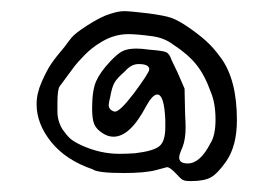

<svg xmlns="http://www.w3.org/2000/svg" viewBox="-20 -497 505 351"><path d="M393.6 -202.1Q413.1 -230.5 413.1 -277.3Q413.1 -314.5 405.8 -342.8Q398.4 -371.1 384.3 -390.6Q370.1 -410.2 356.4 -422.4Q342.8 -434.6 324.2 -447.3Q305.7 -460 293 -464.4Q280.3 -468.8 250 -472.7Q217.8 -476.6 207 -476.6Q196.3 -476.6 181.6 -471.7Q165 -466.8 140.6 -451.2Q116.2 -435.5 110.4 -427.7Q106.4 -422.9 98.6 -412.1Q82 -392.6 73.7 -380.4Q65.4 -368.2 56.2 -347.2Q46.9 -326.2 46.9 -306.6Q46.9 -270.5 73.7 -237.3Q100.6 -204.1 149.4 -187.5Q158.2 -180.7 206.1 -180.7Q245.1 -180.7 265.1 -186Q285.2 -191.4 285.2 -191.4Q291 -191.4 302.7 -178.7Q310.5 -169.9 314.5 -168Q318.4 -166 327.1 -166Q328.1 -166 329.1 -166Q330.1 -166 330.1 -166Q353.5 -166 365.7 -172.9Q377.9 -179.7 393.6 -202.1ZM85 -303.7Q85 -304.7 85 -306.2Q85 -307.6 85 -308.6Q85 -333 88.9 -338.9Q105.5 -361.3 113.8 -372.6Q122.1 -383.8 135.3 -397Q148.4 -410.2 163.1 -418.9Q187.5 -434.6 214.8 -434.6Q230.5 -434.6 258.8 -430.7Q280.3 -427.7 295.9 -416Q323.2 -398.4 338.9 -378.9Q354.5 -359.4 365.2 -329.1Q374 -308.6 374 -278.3Q374 -249 364.3 -234.4Q345.7 -198.2 323.2 -198.2Q307.6 -198.2 307.6 -209Q307.6 -214.8 313.5 -227.5Q319.3 -242.2 319.3 -263.7Q319.3 -272.5 318.4 -288.1Q318.4 -288.1 317.4 -335L304.7 -364.3Q299.8 -374 293.9 -386.7Q290 -398.4 284.2 -401.4Q278.3 -404.3 252.9 -406.2Q238.3 -408.2 229.5 -408.2Q212.9 -408.2 203.6 -403.3Q194.3 -398.4 181.6 -384.8Q163.1 -365.2 155.8 -348.6Q148.4 -332 148.4 -298.8Q148.4 -279.3 152.3 -270Q156.2 -260.7 167 -253.9Q176.8 -247.1 187.5 -247.1Q217.8 -247.1 247.1 -302.7Q258.8 -324.2 267.6 -324.2Q280.3 -324.2 282.2 -277.3Q282.2 -270.5 282.2 -264.6Q282.2 -238.3 271 -229.5Q259.8 -220.7 226.6 -216.8Q210.9 -215.8 198.2 -215.8Q163.1 -215.8 128.9 -231.4Q114.3 -238.3 108.4 -243.7Q102.5 -249 94.7 -259.8Q85 -275.4 85 -293Q85 -293 85 -295.4Q85 -297.9 85 -300.8Q85 -303.7 85 -303.7ZM178.7 -304.7Q178.7 -308.6 181.6 -320.3Q184.6 -337.9 189.5 -346.2Q194.3 -354.5 208 -366.2Q219.7 -379.9 233.4 -379.9Q252.9 -379.9 252.9 -370.1Q252.9 -364.3 224.6 -326.2Q199.2 -293 190.4 -293Q186.5 -293 182.6 -296.4Q178.7 -299.8 178.7 -304.7Z"/></svg>

Font: 辰宇落雁體 Thin
Style: Regular
Weight: 100
Designer: Written by Liu, Wei-Chen; Created by Wang, Li-Yu.
Foundry: New Value
Version: Version 1.000